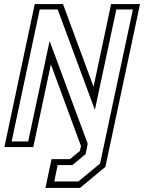

<svg xmlns="http://www.w3.org/2000/svg" viewBox="-20 -720 706 940"><path d="M202.5 200 232.5 59H323L371.5 18.5L376.5 -5L229 -405L143 0H1.5L150 -700H288.5L438 -295L524 -700H665.5L496 97L371.5 200ZM245.5 168.5H363.5L470 80.5L630.5 -673.5H549.5L444.5 -182L262.5 -673.5H174.5L37 -27.5H118L222 -515H224.5L409.5 -16L399 34.5L334.5 88H262.5Z"/></svg>

Font: Tourney Light
Style: Italic
Weight: 300
Italic angle: -12°
Version: Version 1.015